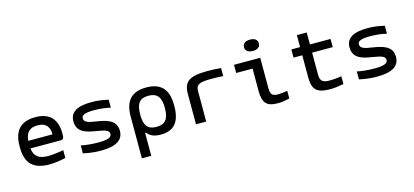

<svg xmlns="http://www.w3.org/2000/svg" viewBox="-71 -1265 4341 2015"><g transform="rotate(-15 2100.0 -257.0)"><path d="M534 -270C534 -422 460 -509 304 -509C144 -509 65 -427 65 -256V-244C65 -71 146 9 319 9C370 9 434 1 497 -14V-99C453 -89 374 -80 328 -80C228 -80 180 -117 169 -205H492C528 -205 534 -218 534 -270ZM168 -288C176 -380 217 -420 304 -420C390 -420 431 -373 432 -288Z M892 -201C970 -187 1020 -178 1020 -136C1020 -98 978 -81 873 -81C808 -81 746 -87 687 -99V-13C750 1 809 9 879 9C1040 9 1124 -38 1124 -142C1124 -266 1003 -285 905 -301C841 -311 781 -320 781 -367C781 -402 815 -420 918 -420C981 -420 1040 -413 1095 -400V-486C1036 -501 978 -509 912 -509C754 -509 678 -462 678 -361C678 -229 808 -216 892 -201Z M1743 -244V-256C1743 -427 1665 -509 1507 -509C1349 -509 1272 -427 1272 -256V198H1374V-51H1381C1413 -16 1449 9 1529 9C1672 9 1743 -69 1743 -244ZM1374 -247V-253C1374 -370 1413 -419 1507 -419C1601 -419 1642 -370 1642 -253V-247C1642 -130 1601 -81 1507 -81C1413 -81 1374 -130 1374 -247Z M2189 -419C2220 -419 2275 -418 2320 -415V-502C2272 -507 2224 -509 2173 -509C1975 -509 1913 -463 1913 -330V0H2024V-330C2024 -401 2059 -419 2189 -419Z M2826 -81C2765 -81 2745 -100 2745 -174V-500H2460V-411H2638V-169C2638 -33 2683 9 2803 9C2841 9 2873 4 2929 -8V-92C2889 -84 2856 -81 2826 -81ZM2609 -649C2609 -612 2638 -589 2691 -589C2741 -589 2770 -612 2770 -649V-651C2770 -689 2741 -712 2691 -712C2638 -712 2609 -689 2609 -651Z M3394 -81C3312 -81 3285 -100 3285 -174V-411H3509V-500H3285V-630H3178V-500H3083V-411H3178V-169C3178 -33 3230 9 3371 9C3415 9 3452 4 3517 -8V-92C3469 -84 3429 -81 3394 -81Z M3892 -201C3970 -187 4020 -178 4020 -136C4020 -98 3978 -81 3873 -81C3808 -81 3746 -87 3687 -99V-13C3750 1 3809 9 3879 9C4040 9 4124 -38 4124 -142C4124 -266 4003 -285 3905 -301C3841 -311 3781 -320 3781 -367C3781 -402 3815 -420 3918 -420C3981 -420 4040 -413 4095 -400V-486C4036 -501 3978 -509 3912 -509C3754 -509 3678 -462 3678 -361C3678 -229 3808 -216 3892 -201Z"/></g></svg>

Font: LT Wave Mono Medium
Style: Regular
Weight: 500
Designer: Daniel Lyons
Version: Version 2.5 (Glyphs App)